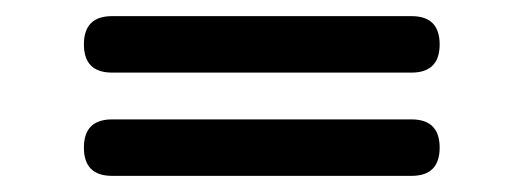

<svg xmlns="http://www.w3.org/2000/svg" viewBox="-20 -444 649 238"><path d="M119 -354Q84 -354 84 -389Q84 -424 119 -424H490Q525 -424 525 -389Q525 -354 490 -354ZM119 -226Q84 -226 84 -261Q84 -296 119 -296H490Q525 -296 525 -261Q525 -226 490 -226Z"/></svg>

Font: Jura
Style: Bold
Weight: 700
Designer: Daniel Johnson, Alexei Vanyashin
Foundry: Daniel Johnson
Version: Version 5.103